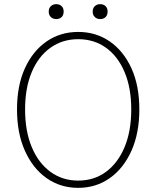

<svg xmlns="http://www.w3.org/2000/svg" viewBox="-20 -893 754 926"><path d="M357 13Q271 13 204.5 -34Q138 -81 100 -166Q62 -251 62 -365Q62 -480 100 -563.5Q138 -647 204.5 -693Q271 -739 357 -739Q443 -739 509.5 -693Q576 -647 614 -563.5Q652 -480 652 -365Q652 -251 614 -166Q576 -81 509.5 -34Q443 13 357 13ZM357 -22Q434 -22 491.5 -64.5Q549 -107 581 -184Q613 -261 613 -365Q613 -469 581 -545Q549 -621 491.5 -662.5Q434 -704 357 -704Q281 -704 223 -662.5Q165 -621 133 -545Q101 -469 101 -365Q101 -261 133 -184Q165 -107 223 -64.5Q281 -22 357 -22ZM251 -801Q236 -801 225.5 -810.5Q215 -820 215 -837Q215 -854 225.5 -863.5Q236 -873 251 -873Q267 -873 277 -863.5Q287 -854 287 -837Q287 -820 277 -810.5Q267 -801 251 -801ZM463 -801Q448 -801 437.5 -810.5Q427 -820 427 -837Q427 -854 437.5 -863.5Q448 -873 463 -873Q479 -873 489 -863.5Q499 -854 499 -837Q499 -820 489 -810.5Q479 -801 463 -801Z"/></svg>

Font: Noto Sans TC
Style: Regular
Weight: 100
Designer: Ryoko NISHIZUKA 西塚涼子 (kana, bopomofo & ideographs); Paul D. Hunt (Latin, Greek & Cyrillic); Sandoll Communications 산돌커뮤니
Foundry: Adobe
Version: Version 2.004;hotconv 1.0.118;makeotfexe 2.5.65603